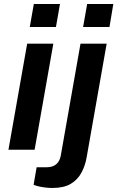

<svg xmlns="http://www.w3.org/2000/svg" viewBox="-20 -744 583 954"><path d="M128 -610 148 -724H278L258 -610ZM22 0 115 -527H245L152 0ZM393 -610 413 -724H543L524 -610ZM240 190Q225 190 207.5 188Q190 186 174 182.5Q158 179 147 174L162 87H213Q242 87 259.5 72Q277 57 282 29L380 -527H510L411 35Q404 78 385 113.5Q366 149 331.5 169.5Q297 190 240 190Z"/></svg>

Font: Archivo SemiExpanded SemiBold
Style: Italic
Weight: 600
Width: 6
Italic angle: -10°
Designer: Hector Gatti
Foundry: Omnibus-Type
Version: Version 2.001